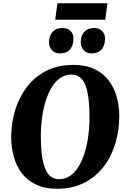

<svg xmlns="http://www.w3.org/2000/svg" viewBox="-20 -1153 778 1183"><path d="M330 10Q255 10 201.5 -15.8Q148 -41.5 114.2 -86Q80.5 -130.5 64.8 -188.2Q49 -246 49 -310Q49 -392 72.2 -470.8Q95.5 -549.5 142.8 -613.2Q190 -677 262.2 -715Q334.5 -753 433.5 -753Q508.5 -753 562 -727.5Q615.5 -702 649.5 -657.5Q683.5 -613 699.2 -556.2Q715 -499.5 715 -437Q715 -353.5 692 -273.5Q669 -193.5 621.5 -129.8Q574 -66 501.5 -28Q429 10 330 10ZM343.5 -49Q382 -49 412.2 -69.8Q442.5 -90.5 465 -127.8Q487.5 -165 502.2 -213.5Q517 -262 524.2 -318Q531.5 -374 531.5 -432Q531.5 -496.5 525.5 -545.2Q519.5 -594 506.5 -627Q493.5 -660 472 -676.8Q450.5 -693.5 419.5 -693.5Q381.5 -693.5 351 -672.5Q320.5 -651.5 298.2 -614.5Q276 -577.5 261 -529.2Q246 -481 238.8 -426.2Q231.5 -371.5 231.5 -315Q231.5 -249.5 237.8 -199.8Q244 -150 257.2 -116.5Q270.5 -83 292 -66Q313.5 -49 343.5 -49ZM348 -824Q318.5 -824 300 -844.2Q281.5 -864.5 282 -895Q283 -934.5 304.8 -957.5Q326.5 -980.5 363.5 -980.5Q398.5 -980.5 416 -961Q433.5 -941.5 432.5 -912.5Q432 -872.5 411.2 -848.2Q390.5 -824 348 -824ZM542.5 -824Q513.5 -824 495.2 -844.2Q477 -864.5 477.5 -895Q478.5 -934.5 500.2 -957.5Q522 -980.5 558.5 -980.5Q592.5 -980.5 610.2 -961Q628 -941.5 627 -912.5Q626.5 -872.5 605.8 -848.2Q585 -824 542.5 -824ZM334 -1133H642L628.5 -1031.5H320Z"/></svg>

Font: Merriweather 24pt Black
Style: Italic
Weight: 900
Italic angle: -7.8°
Designer: Eben Sorkin
Foundry: Eben Sorkin
Version: Version 2.101